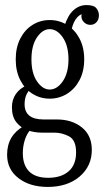

<svg xmlns="http://www.w3.org/2000/svg" viewBox="-20 -579 410 757"><path d="M168 158Q98 158 53 123.5Q8 89 8 31Q8 -45 74 -82L99 -66Q86 -52 78 -27.5Q70 -3 70 25Q70 72 95 97Q120 122 170 122Q221 122 250.5 96.5Q280 71 280 22Q280 -27 252 -41.5Q224 -56 195 -56H146Q115 -56 88.5 -65.5Q62 -75 44.5 -97Q27 -119 27 -156Q27 -186 42.5 -208.5Q58 -231 87 -243L102 -232Q88 -216 82.5 -201.5Q77 -187 77 -168Q77 -108 152 -108H204Q264 -108 303 -76.5Q342 -45 342 12Q342 76 294 117Q246 158 168 158ZM176 -190Q139 -190 108.5 -209Q78 -228 60 -263Q42 -298 42 -345Q42 -392 60 -427Q78 -462 108.5 -481Q139 -500 176 -500Q213 -500 244 -481Q275 -462 293.5 -427Q312 -392 312 -345Q312 -298 293.5 -263Q275 -228 244 -209Q213 -190 176 -190ZM176 -226Q205 -226 227.5 -258.5Q250 -291 250 -345Q250 -399 227.5 -431.5Q205 -464 176 -464Q148 -464 126 -432Q104 -400 104 -345Q104 -290 126 -258Q148 -226 176 -226ZM234 -476Q247 -518 269.5 -538.5Q292 -559 321 -559Q350 -559 360 -546.5Q370 -534 370 -519Q370 -502 360.5 -491.5Q351 -481 336 -481Q322 -481 311.5 -491Q301 -501 301 -515Q301 -528 308 -535L325 -528Q277 -528 262 -462Z"/></svg>

Font: Margherita Variable
Style: Regular
Weight: 400
Designer: James Puckett
Foundry: Dunwich Type Founders
Version: Version 1.008